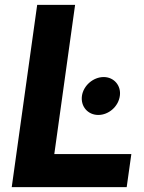

<svg xmlns="http://www.w3.org/2000/svg" viewBox="-20 -765 587 785"><path d="M28 0H498L517 -135H202L287 -745H132ZM315 -373C309 -330 339 -295 382 -295C424 -295 464 -329 470 -373C476 -415 446 -450 404 -450C361 -450 321 -415 315 -373Z"/></svg>

Font: Mluvka ExtraBold
Style: Italic
Weight: 800
Italic angle: -8°
Designer: Modified by Jiří Krblich, Original typeface by Gumpita Rahayu
Foundry: Gumpita Rahayu & Jiří Krblich
Version: Version 2.000;Glyphs 3.1.1 (3134)